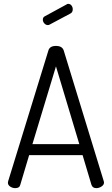

<svg xmlns="http://www.w3.org/2000/svg" viewBox="-20 -975 580 995"><path d="M21 -28C21 -20 25 -13.3 33 -8C41 -2.7 49.7 0 59 0C73.7 0 82.3 -5.7 85 -17L131 -171H408L454 -17C458 -5.7 466.3 0 479 0C488.3 0 497.3 -2.8 506 -8.5C514.7 -14.2 519 -21 519 -29C519 -29.7 518.8 -30.7 518.5 -32C518.2 -33.3 518 -34.3 518 -35L310 -714C304.7 -729.3 291.3 -737 270 -737C248.7 -737 235.7 -729.3 231 -714L22 -35C21.3 -33.7 21 -31.3 21 -28ZM148 -228 270 -631 391 -228ZM202 -873C202 -865.7 204.7 -859.2 210 -853.5C215.3 -847.8 221.3 -845 228 -845C232 -845 235.3 -846 238 -848L345 -905C353 -909 357 -916.3 357 -927C357 -934.3 354.8 -940.8 350.5 -946.5C346.2 -952.2 340.3 -955 333 -955C329.7 -955 327 -954 325 -952L213 -891C205.7 -887.7 202 -881.7 202 -873Z"/></svg>

Font: Terminal Dosis
Style: Book
Weight: 400
Designer: EdgarTolentino, PabloImpallari, IginoMarini
Foundry: EdgarTolentino, PabloImpallari, IginoMarini
Version: Version 1.006